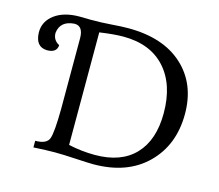

<svg xmlns="http://www.w3.org/2000/svg" viewBox="-100 -826 1095 959"><g transform="rotate(15 447.5 -347.0)"><path d="M451.7 -43Q587.4 -43 659.2 -118.7Q731 -194.3 731 -333Q731 -481.4 654.1 -566.2Q577.1 -650.9 438 -650.9Q389.2 -650.9 315.4 -640.1V-58.1Q384.8 -43 451.7 -43ZM456.5 3.9Q431.6 3.9 364.5 0Q297.4 -3.9 256.3 -3.9Q215.3 -3.9 146.5 0V-34.2Q205.6 -34.2 217.5 -67.4Q229.5 -100.6 230.5 -220.2V-586.4Q230.5 -649.9 185.5 -649.9Q112.3 -645 105 -581.1Q105 -543.9 138.7 -526.4Q136.2 -486.3 85.4 -486.3Q25.4 -488.3 23.9 -563.5Q23.9 -619.6 72 -655.3Q120.1 -690.9 200.7 -690.9L261.2 -689.9Q314 -689.9 364.7 -693.8Q415.5 -697.8 450.7 -697.8Q631.3 -697.8 732.9 -605.2Q834.5 -512.7 834.5 -356.9Q834.5 -196.3 732.9 -96.2Q631.3 3.9 456.5 3.9Z"/></g></svg>

Font: Almanac
Style: Regular
Weight: 400
Designer: Eden's Almanac
Version: Version 3.501;March 28, 2021;FontCreator 13.0.0.2683 64-bit